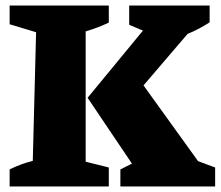

<svg xmlns="http://www.w3.org/2000/svg" viewBox="-20 -677 801 697"><path d="M15 0V-62Q55 -82 99 -93L111 -560L15 -589V-657H375V-595Q335 -576 291 -563V-90L375 -69V0ZM417 0V-62Q438 -73 459 -83L298 -322L499 -566L449 -587V-657H741V-596Q703 -571 661 -554L501 -367L699 -92L761 -69V0Z"/></svg>

Font: Piazzolla SC ExtraBold
Style: Regular
Weight: 800
Designer: Juan Pablo del Peral
Foundry: Huerta Tipografica
Version: Version 1.330